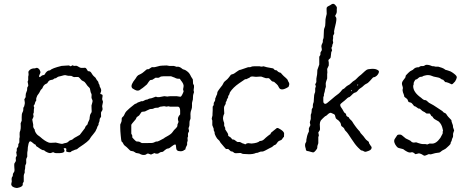

<svg xmlns="http://www.w3.org/2000/svg" viewBox="-20 -787 2431 994"><path d="M482.9 -125.5 477.1 -113.8Q475.6 -107.4 462.4 -91.8Q449.2 -76.2 446.3 -70.3Q440.4 -56.6 390.1 -23.9Q388.2 -22.9 386.2 -21Q377.4 -12.2 369.1 -12.2Q358.4 -6.8 355 -6.3Q351.6 -5.9 346.2 0Q338.4 2.9 324.2 -2Q321.3 -3.9 323.2 -11.7Q325.2 -19.5 316.9 -20Q314.9 -20 311.5 -19.5Q308.1 -19 312 -12.7Q315.9 -6.8 312 -1Q308.1 4.9 287.6 5.9Q267.1 6.8 261.7 3.9Q256.8 1 254.4 1L244.1 4.9Q235.8 8.3 215.8 -2.9Q208 -9.8 205.1 -9.8H201.2Q191.4 -13.7 182.6 -20.5Q173.8 -27.3 170.4 -28.3Q167 -29.8 164.1 -38.1Q158.2 -39.1 145.5 -50.8Q132.8 -62.5 127.9 -43.5Q123 -24.4 123 -6.8Q121.1 -1 121.1 8.3V23.9L116.2 35.2Q115.2 39.1 115.7 47.4Q116.2 55.7 115.2 60.1L110.8 69.8Q109.9 72.8 110.4 78.6Q110.8 84.5 107.9 95.2Q107.9 101.1 107.9 106.9Q103 116.7 103 123V152.8Q102.1 155.3 100.1 158.2Q98.1 161.1 97.7 162.6Q97.2 164.1 97.7 167.5Q98.1 170.9 97.2 171.9Q93.3 179.7 79.6 183.6Q65.9 187.5 64 186Q39.1 182.1 38.1 166L41 152.3L40 139.2Q40 130.9 45.9 125Q45.9 112.3 49.8 107.9Q53.7 103 54.7 98.6Q55.7 94.2 54.2 80.1Q53.2 65.9 54.2 60.1L61 48.8Q63 46.9 62 39.1Q61 31.2 62 27.8L66.9 19L64 0Q66.9 -2.9 66.9 -7.3V-18.1Q67.9 -20 71.8 -24.9Q75.7 -29.8 74.7 -34.7Q74.2 -39.1 75.2 -41L80.1 -49.8Q80.1 -59.6 80.1 -68.8L82 -78.1Q82 -81.1 81.5 -92.8Q81.1 -104.5 85 -110.8Q87.9 -122.1 87.4 -132.8Q86.9 -144 86.9 -148.9Q91.8 -159.2 92.3 -162.1Q92.8 -165 92.3 -180.7Q91.8 -196.3 96.2 -204.6Q101.1 -212.9 100.6 -219.7Q99.6 -230.5 105 -235.8Q109.9 -251 107.9 -260.7Q106 -271 106 -272.9L112.8 -284.2V-293Q112.8 -302.7 117.2 -311.5Q121.6 -320.3 120.6 -327.6Q120.1 -335 124 -338.9Q127.9 -342.8 125.5 -351.6Q123 -360.8 123 -363.8L126 -372.1V-390.1Q128.9 -400.4 127.9 -403.8Q127 -407.2 127 -413.1Q127 -418.9 133.8 -424.8Q144 -433.6 160.2 -433.1L170.9 -436Q180.7 -433.6 185.5 -424.8Q190.4 -416 189 -410.2Q187 -404.3 184.6 -399.9Q182.1 -395 182.1 -393.1Q182.1 -391.1 184.1 -388.7Q186 -386.2 190.9 -391.1Q198.2 -397.9 203.1 -397.9Q208 -397.9 210.9 -400.9Q222.2 -422.9 238.8 -422.9Q250 -434.1 298.8 -445.8Q306.6 -445.8 320.8 -447.3Q335 -448.7 336.9 -448.2L345.7 -443.8L356 -449.2L362.8 -445.8Q365.2 -445.8 370.1 -446.3Q375 -446.8 377 -446.3Q378.9 -445.8 381.3 -444.3Q383.8 -442.9 391.6 -438.5Q399.4 -434.1 410.2 -435.5Q419.9 -437 422.9 -435.5Q425.8 -434.1 429.7 -427.7Q433.6 -421.4 435.1 -418.9Q437 -418 440.9 -418Q444.8 -418 447.8 -415.5Q451.2 -413.1 455.1 -406.2Q459 -399.4 464.4 -393.6Q469.7 -388.2 472.7 -386.2Q475.6 -383.8 476.1 -381.8Q477.1 -379.9 478 -378.4Q479 -377 480 -375Q480.5 -373 485.4 -368.2Q490.2 -363.3 490.2 -356L495.1 -347.2L496.1 -339.8L501 -330.1Q505.4 -321.3 502.9 -313L499 -301.8Q500 -299.8 506.3 -298.3Q512.7 -296.9 510.7 -287.1Q509.3 -277.3 508.8 -273.9L513.2 -259.8L508.8 -237.8Q508.8 -236.8 511.2 -222.2Q509.8 -213.9 505.9 -210Q502 -206.1 502.9 -196.3Q503.9 -187 503.4 -184.1Q502.9 -181.2 500 -177.7Q495.1 -171.9 495.6 -166Q496.1 -160.2 493.2 -154.8Q490.2 -148.9 490.2 -145.5V-141.1L482.9 -128.9ZM157.2 -230.5Q154.8 -223.1 154.8 -204.1Q151.9 -198.2 151.9 -195.8L153.8 -185.1Q153.8 -181.6 147 -168Q147 -164.1 151.9 -142.1V-129.9Q152.8 -127.9 153.8 -125.5Q154.3 -123 156.2 -120.6Q158.2 -118.2 159.2 -117.2Q160.2 -116.2 160.2 -113.3V-109.9Q167.5 -91.3 181.6 -83Q186 -80.1 187 -79.1Q211.9 -56.2 232.9 -48.8Q236.8 -46.9 250.5 -47.9Q264.2 -48.8 269 -48.8Q297.9 -41.5 301.3 -42Q304.2 -42 308.6 -43.9Q313 -45.9 320.8 -46.9Q328.6 -47.9 334.5 -54.2Q340.8 -60.1 342.8 -60.5Q344.7 -61 349.6 -62.5Q354 -64 356.4 -65.9Q358.9 -67.9 361.3 -70.3Q363.8 -72.8 376 -79.1Q388.2 -85.4 393.1 -88.9Q394.5 -90.8 406.2 -106Q418 -121.1 419.9 -124Q420.9 -130.9 425.8 -135.7Q430.7 -140.1 433.1 -143.1Q434.6 -151.9 438.5 -158.7Q443.8 -168.9 443.8 -172.4V-175.8Q445.8 -193.8 448.7 -197.3Q451.2 -201.2 452.1 -202.6Q453.1 -204.1 454.1 -206.5Q455.1 -209 454.1 -223.1Q453.1 -237.3 453.6 -240.7Q454.1 -244.1 457 -252.9Q460 -261.7 459 -267.1L454.1 -278.8Q453.1 -282.7 454.1 -291Q455.1 -299.3 452.1 -303.7Q449.2 -307.6 447.8 -317.4Q446.3 -327.1 445.3 -329.1Q441.9 -334.5 436.5 -338.9Q431.6 -343.3 425.3 -353.5Q418.9 -363.8 411.1 -366.7Q402.8 -369.6 397.5 -377Q392.1 -383.8 388.2 -386.7Q384.8 -389.6 375 -388.2Q361.3 -386.7 355.5 -391.1Q349.6 -395.5 340.8 -394.5Q332 -394 324.7 -396.5Q317.9 -398.9 311.5 -397.5Q305.7 -396 294.9 -393.1Q284.2 -390.1 282.2 -390.1Q280.3 -390.1 269 -381.8H265.6Q263.2 -381.8 262.2 -380.9L253.9 -375Q252 -374 242.2 -372.6Q232.4 -371.1 225.1 -356.9Q222.7 -354.5 217.3 -352.5Q211.9 -350.6 206.1 -343.3Q200.2 -335.4 200.2 -331.1Q198.2 -328.1 194.3 -324.7Q190.4 -321.3 189.9 -319.3Q183.6 -305.2 172.9 -292Q166.5 -277.8 167.5 -272.5Q168 -267.1 167.5 -266.1Q167 -265.1 165 -262.7Q163.1 -260.7 162.6 -258.8Q162.1 -256.8 161.1 -252.9Q159.2 -245.1 156.2 -242.7Q153.3 -240.2 154.8 -236.3Q156.7 -231.9 157.2 -230.5Z M697.8 -257.8 711.9 -263.2H719.7L733.4 -270Q734.4 -271 737.3 -271Q740.2 -271 742.2 -271.5Q744.1 -272 746.1 -273.4Q751.5 -276.9 757.8 -277.3Q764.2 -277.8 773.4 -281.7Q782.2 -285.2 785.2 -286.1Q788.1 -287.1 790 -285.6Q792.5 -284.2 794.4 -284.2H804.7L830.6 -289.1L846.7 -287.1Q857.4 -290 894.5 -289.1L913.6 -286.1Q919.4 -287.1 924.8 -299.8Q930.7 -312.5 930.7 -314.9Q930.7 -316.9 928.7 -320.3Q926.8 -323.7 930.2 -337.4Q933.6 -351.1 915.5 -372.1Q914.6 -373 913.1 -376Q911.6 -378.9 909.7 -379.4Q907.7 -379.9 902.3 -379.4Q897 -378.9 888.7 -382.8Q880.4 -387.2 878.4 -387.2Q876.5 -387.2 865.7 -392.1H826.2Q812.5 -392.1 807.6 -387.7Q802.7 -383.3 795.4 -384.3Q788.6 -384.8 785.6 -384.8L768.6 -374Q766.6 -373 761.2 -373Q755.9 -373 750.5 -364.3Q745.1 -355.5 740.7 -350.1Q735.4 -344.7 727.5 -338.9Q719.7 -333 717.8 -331.1Q715.8 -329.1 712.4 -327.6Q709.5 -326.2 706.5 -323.2Q695.3 -313 678.7 -321.8Q662.1 -330.1 662.6 -334Q654.8 -347.2 681.6 -379.9Q689.5 -394 695.3 -397.5Q701.2 -400.9 709 -404.3Q716.3 -407.7 725.6 -416Q735.4 -424.8 738.3 -426.8Q741.2 -428.7 745.1 -428.7Q748.5 -428.2 750.5 -429.2Q752.4 -430.2 757.8 -434.1Q762.7 -438 765.6 -439Q768.6 -439.9 773.4 -439Q778.8 -438 793.5 -442.4Q808.1 -447.3 820.8 -447.3Q833.5 -447.3 836.4 -447.8Q839.4 -448.2 842.3 -448.2L856.4 -445.8H879.4Q880.4 -445.8 882.8 -444.8Q885.7 -443.8 887.7 -443.4Q889.6 -442.9 891.6 -441.9Q893.6 -440.9 898.4 -441.4Q903.3 -441.9 906.2 -440.9Q909.2 -439.9 913.6 -438Q917.5 -436 921.4 -432.6Q924.8 -429.2 927.7 -428.2Q930.7 -427.7 935.5 -425.8Q940.4 -423.8 942.4 -422.4Q944.3 -420.9 951.7 -415.5Q959 -410.2 964.4 -399.9Q969.2 -389.6 973.6 -383.3Q978.5 -377 978.5 -374L979.5 -354L984.4 -344.2V-335.4L982.4 -319.8L984.4 -310.1Q979.5 -295.4 979.5 -292L978.5 -272L974.6 -256.8Q973.6 -252.9 974.1 -240.7Q974.6 -228.5 970.7 -218.8Q964.8 -205.1 966.3 -187.5Q967.8 -170.4 963.4 -166Q960.4 -157.2 960.9 -147Q961.4 -136.7 959 -131.3Q956.5 -126 956.1 -124Q955.6 -122.1 956.5 -119.1Q957.5 -116.2 958 -113.3Q958.5 -110.4 958.5 -107.9Q958.5 -106 955.6 -101.6Q952.6 -97.2 953.1 -89.8Q953.6 -83 953.6 -81.1Q953.6 -79.1 950.7 -73.2L951.7 -59.1L948.7 -48.8Q948.7 -43 948.7 -37.1Q948.2 -36.1 944.3 -28.3Q940.4 -20.5 940.4 -17.6Q940.4 -11.2 934.6 -11.2Q927.7 -3.9 915 -3.9Q902.3 -3.9 897 -8.8Q891.6 -13.7 891.6 -25.4Q891.6 -36.6 887.7 -39.1Q880.9 -39.1 869.1 -29.3Q856.4 -18.1 849.6 -18.1Q842.3 -17.6 833.5 -9.8Q825.2 -2 822.3 -1Q819.3 0 815.9 0Q809.6 0 803.2 5.4Q796.9 10.7 784.7 7.8Q780.8 4.9 778.3 5.9L761.7 13.2L746.6 7.8Q740.7 7.8 735.4 13.2Q719.7 19.5 700.7 7.8Q698.2 6.8 692.4 6.3Q686.5 5.9 684.1 4.9Q681.6 3.9 677.2 0.5Q670.4 -4.9 662.6 -4.9Q655.3 -4.9 651.4 -9.8Q647.5 -14.6 636.7 -24.4Q626 -33.2 623 -35.6Q620.6 -38.1 614.7 -49.8Q610.4 -52.2 608.9 -56.2Q607.4 -59.6 605 -85Q602.5 -110.4 602.5 -126V-142.1Q610.8 -158.2 609.9 -167Q608.9 -175.8 613.3 -179.7Q617.7 -183.1 619.1 -185.5Q620.6 -188 621.6 -189Q622.6 -189.9 627 -200.2Q631.3 -210.4 651.9 -227.5Q672.9 -245.1 676.8 -247.6Q680.7 -250 683.1 -250.5Q686.5 -251 690.4 -254.4Q694.3 -257.8 697.8 -257.8ZM789.1 -229Q781.7 -229 776.9 -226.1Q771 -222.2 756.3 -222.2Q751.5 -220.7 742.2 -215.8Q733.4 -210.9 730.5 -210Q727.5 -209 722.2 -209Q716.8 -209 714.4 -208Q711.4 -206.1 707.5 -199.7Q703.6 -193.4 701.2 -190.4Q698.7 -187.5 694.3 -185.1Q686.5 -180.7 685.5 -175.8Q684.6 -170.4 673.8 -159.2Q663.6 -147.9 659.7 -141.1V-95.2L664.6 -85.9Q664.6 -76.2 665 -75.2Q665 -74.2 674.8 -64.5Q684.6 -54.7 686.5 -54.7Q688.5 -54.2 694.3 -54.2Q700.2 -54.7 706.1 -50.8Q711.9 -46.9 714.8 -46.4Q716.8 -45.9 742.2 -46.4L767.6 -46.9Q772.9 -46.9 787.6 -54.2H793.5Q798.8 -54.2 828.6 -70.8Q829.6 -73.2 844.7 -81.1Q866.7 -92.8 873.5 -103.5Q880.4 -114.3 889.6 -122.1Q898.4 -129.9 898.4 -136.7Q898.4 -143.1 899.4 -144L904.3 -155.8Q904.3 -157.2 902.3 -163.1Q897 -178.7 912.6 -194.8V-213.9Q912.6 -231.9 902.3 -234.9Q881.3 -234.9 860.4 -234.9L851.6 -236.8L842.3 -234.9Q839.4 -234.9 834.5 -236.3Q829.6 -237.8 826.2 -236.8Q822.3 -235.8 816.4 -235.4Q810.5 -234.9 808.6 -234.4Q806.6 -233.9 803.7 -231.9Q800.8 -230 798.8 -229.5Q796.9 -229 789.1 -229Z M1094.2 -276.9Q1099.1 -286.6 1099.1 -289.1L1104 -299.3Q1104.5 -309.6 1107.4 -314Q1110.4 -318.4 1114.3 -324.2Q1118.2 -330.1 1123.5 -336.4Q1128.9 -342.8 1130.9 -345.7Q1132.8 -348.6 1136.2 -355.5Q1139.2 -361.8 1141.6 -363.8Q1144 -365.2 1146.5 -368.2Q1148.9 -371.1 1152.8 -373.5Q1156.7 -376 1164.1 -385.3Q1171.4 -394 1172.4 -396Q1173.3 -397.9 1174.8 -399.4Q1176.3 -400.9 1179.7 -401.9Q1183.1 -402.8 1187 -403.8Q1191.9 -405.3 1205.1 -415.5Q1218.3 -425.8 1225.6 -425.8L1264.2 -439H1270.5Q1276.9 -439 1280.8 -441.4Q1285.2 -443.8 1295.4 -443.8H1324.2Q1333.5 -440.9 1337.4 -442.4Q1341.3 -443.8 1344.2 -443.8L1361.3 -439L1393.1 -433.1Q1395 -433.1 1397 -430.2Q1401.9 -422.9 1412.1 -422.9Q1421.4 -413.1 1426.3 -412.1Q1431.2 -411.1 1432.1 -410.6Q1433.6 -410.2 1440.9 -401.4Q1448.2 -393.1 1458.5 -384.8Q1468.8 -376.5 1470.2 -370.1L1473.1 -363.8Q1479 -356 1477.1 -347.7Q1475.1 -339.4 1473.1 -336.9Q1433.1 -311.5 1422.9 -336.4Q1418.9 -345.7 1412.6 -351.1Q1406.2 -356 1398.4 -363.8Q1389.2 -363.3 1382.3 -372.1Q1375 -380.9 1372.1 -381.8Q1369.1 -382.8 1364.3 -382.3Q1359.4 -381.8 1356.4 -382.3Q1353.5 -382.8 1345.7 -385.7Q1337.9 -388.7 1334 -390.1Q1329.1 -391.1 1319.3 -390.1Q1309.6 -389.2 1305.2 -389.2L1287.1 -391.1Q1284.2 -391.1 1278.3 -390.1L1270 -383.8Q1269 -382.8 1267.1 -382.8L1254.9 -377H1249Q1247.1 -376 1216.8 -355Q1186.5 -334 1170.4 -309.1Q1169.9 -306.6 1168 -301.8Q1166 -296.9 1166 -295.9Q1161.1 -291 1161.1 -287.6V-283.2L1154.3 -271L1153.3 -264.2Q1148.4 -259.8 1148.4 -254.9V-249Q1147.5 -247.1 1144.5 -242.7Q1141.6 -238.3 1140.6 -234.4Q1139.2 -230.5 1140.1 -217.3Q1141.1 -203.6 1141.1 -199.2Q1131.3 -179.7 1136.2 -163.1Q1136.2 -161.1 1138.2 -156.7Q1140.1 -152.3 1140.6 -150.4Q1141.1 -148.4 1140.6 -142.6Q1140.1 -137.2 1141.1 -134.8L1146 -125Q1146 -121.1 1146 -117.2Q1161.1 -94.7 1161.1 -92.3V-86.9Q1161.1 -82.5 1167.5 -79.6Q1173.8 -76.7 1177.2 -71.8Q1181.2 -66.9 1183.1 -64.9H1187Q1191.9 -64.9 1198.2 -59.6Q1204.6 -54.2 1210 -51.8Q1215.8 -51.8 1222.2 -51.8L1237.8 -43.9Q1244.1 -43.9 1248 -40Q1255.4 -40 1255.4 -43.9Q1259.3 -44.9 1265.1 -45.9L1282.2 -43.9Q1314.5 -46.4 1325.2 -57.1Q1338.4 -57.1 1347.2 -65.9Q1356 -74.7 1367.2 -83.5Q1378.4 -92.3 1379.4 -91.8Q1380.4 -93.8 1381.8 -96.7Q1383.3 -99.6 1384.3 -101.1Q1385.3 -102.1 1387.7 -103.5Q1389.6 -104.5 1398.4 -112.3Q1407.2 -120.1 1408.2 -120.1Q1409.2 -120.1 1410.6 -122.1Q1412.1 -124 1416 -124.5Q1419.9 -125 1433.6 -116.2Q1447.3 -107.4 1450.2 -99.1Q1451.2 -98.6 1450.7 -91.8Q1450.2 -85 1450.2 -79.1Q1443.8 -72.8 1440.9 -67.4Q1437.5 -61.5 1428.7 -59.1Q1419.9 -56.2 1415 -47.9Q1410.2 -39.6 1403.3 -36.1H1400.4Q1398.4 -34.2 1395.5 -32.2Q1392.6 -30.3 1390.6 -27.8Q1388.2 -25.4 1375 -19.5Q1362.3 -13.2 1352.1 -7.3Q1341.8 -1.5 1335 -2.4Q1328.1 -2.9 1320.8 1Q1314 4.9 1305.2 4.9Q1290 12.2 1264.6 11.2Q1239.3 9.8 1237.3 9.8L1225.1 4.9Q1222.2 4.9 1209.5 5.9Q1196.8 6.8 1193.8 4.9Q1190.9 2.9 1189 1.5Q1187 0 1185.5 -1Q1184.1 -2 1183.1 -2.4Q1182.1 -2.9 1179.2 -2.9Q1176.3 -2.9 1174.8 -3.9Q1173.3 -4.9 1169.4 -8.8Q1166 -12.7 1163.1 -14.6Q1160.2 -16.6 1155.8 -15.6Q1151.4 -15.1 1149.4 -16.1Q1147.5 -17.1 1140.6 -25.9Q1133.8 -34.7 1127.4 -41.5Q1121.1 -47.9 1119.1 -52.7Q1116.7 -58.6 1110.4 -63.5Q1104 -67.9 1097.7 -80.1Q1091.3 -92.8 1091.3 -95.7V-100.1Q1091.3 -103 1086.4 -112.8V-120.1L1079.1 -139.2V-163.1Q1076.2 -168.9 1076.2 -173.8L1080.1 -189.9V-197.3L1081.1 -214.8V-234.9L1086.4 -243.2V-249Q1086.4 -254.9 1087.9 -256.8Q1089.4 -258.8 1090.3 -260.7Q1091.3 -262.7 1092.3 -264.2Q1094.2 -268.1 1094.2 -272.5Z M1588.9 -192.9Q1594.2 -203.6 1594.2 -222.2L1599.1 -230Q1600.1 -232.9 1599.6 -240.2Q1599.1 -247.6 1604 -258.8Q1605 -265.6 1605.5 -281.7Q1606 -297.9 1608.9 -303.7Q1611.8 -309.1 1611.8 -314.5V-329.1L1615.2 -340.8L1611.8 -350.1L1617.2 -360.8Q1618.2 -363.3 1617.7 -371.1Q1617.2 -378.9 1619.6 -390.1Q1622.1 -401.4 1622.1 -407.2L1623 -424.8L1632.8 -453.1V-493.2L1638.2 -502Q1639.2 -503.9 1638.7 -509.8Q1638.2 -517.1 1643.1 -522Q1647.9 -526.9 1645 -538.6Q1642.1 -550.3 1647 -559.1Q1651.9 -567.9 1651.4 -572.8Q1650.4 -580.1 1653.3 -585Q1656.2 -589.8 1656.2 -612.3Q1656.2 -635.3 1659.7 -642.1Q1665 -653.3 1664.6 -670.4Q1664.1 -688 1667.5 -699.2Q1670.9 -710.9 1671.4 -714.8Q1671.9 -718.8 1670.9 -731.4Q1669.9 -744.1 1671.9 -748.5Q1674.3 -752.9 1682.1 -756.3Q1689.9 -759.8 1693.4 -762.7Q1705.6 -772.5 1715.3 -761.7Q1725.1 -751.5 1724.1 -745.6Q1723.1 -739.3 1723.6 -729Q1724.1 -718.8 1715.8 -707Q1714.4 -702.6 1719.2 -697.8Q1724.1 -692.9 1718.8 -667Q1713.4 -641.6 1712.4 -639.6Q1711.4 -637.7 1711.4 -634.8Q1710.9 -631.8 1710.4 -629.4Q1710 -627 1709.5 -625Q1709 -623 1710 -619.6Q1710.9 -616.2 1710.4 -614.3Q1710 -612.3 1708 -608.4Q1706.1 -605 1705.1 -603.5Q1704.1 -602.1 1704.6 -595.2Q1705.1 -588.4 1703.6 -582.5Q1702.1 -576.7 1704.1 -571.8Q1706.1 -566.4 1703.1 -560.5Q1700.2 -555.2 1700.2 -552.7V-548.3L1695.8 -539.1L1699.2 -526.4L1694.8 -516.1Q1693.8 -511.7 1693.4 -502.9Q1692.9 -494.1 1691.9 -490.2Q1690.9 -486.3 1688.5 -484.4Q1686 -481.9 1683.1 -479.5Q1680.2 -477.1 1680.2 -474.1L1682.1 -462.9V-448.2Q1682.1 -446.8 1673.8 -430.2Q1675.3 -416 1674.8 -411.1Q1673.8 -406.2 1673.8 -403.8V-380.9Q1672.9 -377 1671.4 -373.5Q1669.9 -370.1 1668.9 -366.2Q1668 -362.3 1667 -359.4Q1666 -356.4 1666.5 -348.6Q1667 -341.3 1667 -337.9Q1662.1 -323.2 1662.1 -319.8L1661.1 -313L1657.2 -299.8Q1656.2 -298.8 1657.2 -296.9V-293L1653.8 -283.2V-267.1Q1653.8 -258.3 1654.8 -255.9Q1661.6 -243.7 1673.8 -253.9Q1678.2 -256.8 1697.8 -273.9Q1717.3 -291 1726.1 -296.9Q1734.9 -302.7 1742.7 -311.5Q1750.5 -320.3 1752 -322.8Q1753.9 -325.2 1761.2 -328.1Q1776.4 -343.3 1780.8 -344.7Q1788.1 -347.2 1797.9 -356.9Q1807.1 -366.2 1812 -368.7Q1816.9 -371.1 1818.8 -373Q1820.8 -375 1826.7 -380.4Q1832.5 -385.7 1835 -388.7Q1837.9 -392.1 1842.3 -395Q1846.7 -397.5 1858.9 -409.2Q1871.1 -420.9 1877.9 -425.3Q1884.8 -429.7 1905.8 -430.7Q1926.8 -431.6 1939 -421.9Q1944.8 -417 1938.5 -405.3Q1932.1 -393.6 1919.9 -388.2Q1918.9 -387.2 1915.5 -387.2Q1912.1 -387.7 1909.2 -383.8Q1898.4 -371.1 1896 -369.1Q1893.1 -367.2 1889.2 -362.3Q1884.8 -356.9 1877 -353.5Q1869.1 -350.1 1863.3 -344.2Q1854.5 -335.4 1846.2 -330.6Q1837.9 -325.7 1834 -319.8Q1830.1 -314 1827.1 -313Q1825.7 -309.6 1821.8 -309.1Q1817.9 -308.1 1814 -306.2Q1810.1 -303.7 1807.6 -301.8Q1805.2 -299.8 1799.3 -293.5Q1790 -283.2 1784.2 -283.2Q1778.8 -280.3 1772 -273.4Q1765.1 -266.6 1753.4 -257.8Q1741.7 -249.5 1741.2 -243.7Q1741.2 -237.3 1747.1 -229.5Q1752.9 -221.7 1756.3 -214.8Q1759.3 -208 1761.2 -206.1Q1763.2 -204.1 1764.6 -202.6Q1766.1 -201.2 1768.1 -200.2Q1772 -198.2 1772 -193.4Q1772 -184.6 1785.2 -180.2Q1786.6 -174.8 1793.9 -168Q1802.2 -161.1 1805.2 -155.3Q1808.1 -149.4 1818.4 -135.3Q1828.6 -121.1 1836.4 -112.8Q1844.2 -105 1844.7 -102.1Q1845.2 -99.1 1852.1 -92.3Q1858.9 -85.4 1861.8 -81.5Q1864.7 -77.6 1870.1 -70.3Q1875 -63 1881.8 -58.6Q1888.7 -54.2 1889.6 -51.3Q1890.1 -47.9 1891.1 -44.9Q1892.1 -42 1897.9 -34.2Q1903.8 -26.4 1903.8 -25.9Q1905.8 -12.7 1889.2 -6.3Q1872.6 0 1869.6 -1Q1866.2 -2 1863.3 -3.9Q1856.9 -7.8 1853 -7.8Q1849.1 -7.8 1845.7 -11.7Q1842.3 -15.6 1833.5 -23.4Q1818.4 -38.6 1800.3 -66.9Q1778.8 -100.6 1771.5 -106.9Q1764.2 -113.3 1763.2 -118.7Q1761.7 -124 1755.4 -128.4Q1749 -132.8 1747.1 -134.8Q1746.1 -136.7 1745.1 -142.6Q1744.1 -148.4 1741.2 -153.3Q1734.4 -163.6 1722.7 -170.4Q1717.8 -173.3 1716.8 -180.2Q1715.8 -187 1713.9 -191.4Q1711.9 -195.8 1692.9 -203.1Q1685.1 -203.1 1676.3 -194.3Q1667.5 -185.5 1663.1 -185.1Q1661.1 -183.1 1658.2 -180.7Q1655.3 -178.2 1652.8 -175.8Q1650.9 -172.9 1647 -169.9Q1632.8 -159.2 1636.2 -130.9Q1637.2 -123 1636.2 -113.8L1627.9 -101.1L1630.9 -85.9L1627.9 -77.1V-46.9Q1627.9 -43.9 1625.5 -38.6Q1622.1 -30.8 1622.6 -23.9Q1623 -17.6 1615.2 -8.8Q1607.9 0 1604 1.5Q1600.1 2.9 1588.4 -1Q1576.7 -4.9 1572.3 -4.9Q1567.4 -4.9 1564 -9.8L1563 -17.1Q1555.2 -38.6 1563.5 -49.8Q1565.9 -53.2 1565.9 -57.1V-63Q1570.3 -87.9 1574.2 -95.7Q1578.1 -103 1579.1 -106V-123L1586.9 -139.2L1584 -152.8Q1584 -156.2 1588.9 -170.9ZM1800.8 -320.8Q1796.9 -319.8 1796.9 -317.4Q1796.9 -314.9 1798.8 -314.9Q1800.8 -314.9 1800.8 -316.9Q1800.8 -318.8 1800.8 -320.8ZM1832 -350.1Q1827.1 -345.2 1830.1 -345.2Q1832 -343.3 1834 -346.2Q1835.9 -349.1 1832 -350.1Z M2131.3 -49.8Q2134.8 -50.8 2135.7 -49.8L2147 -45.9Q2161.1 -41 2170.4 -41H2183.1L2191.9 -39.1L2204.1 -43.9Q2207 -43.9 2214.8 -43.5Q2237.8 -42 2259.8 -73.2L2271 -94.2Q2272 -95.2 2272 -100.1V-106L2273.9 -112.8Q2272 -114.7 2272 -118.2Q2267.1 -144 2251 -158.2Q2247.1 -161.1 2236.3 -166.5Q2225.6 -171.9 2222.7 -177.2Q2220.2 -182.1 2219.2 -183.1Q2218.3 -184.1 2215.8 -185.1Q2213.9 -186 2212.9 -187Q2211.9 -188 2210 -191.9Q2208 -195.8 2206.1 -198.2Q2203.6 -200.2 2196.8 -199.2Q2188.5 -197.8 2184.1 -202.1Q2179.7 -206.5 2174.3 -208.5Q2168.9 -210.9 2167 -212.4Q2165 -213.9 2163.1 -215.8Q2161.6 -217.8 2158.7 -219.7Q2155.8 -221.7 2153.8 -224.1L2148.4 -225.1H2146Q2143.1 -227.1 2137.2 -231.4Q2128.9 -237.8 2124 -237.8Q2120.6 -241.2 2116.7 -247.1Q2110.8 -255.4 2104.5 -256.3Q2098.1 -257.8 2095.7 -258.8Q2093.8 -260.7 2091.8 -266.6Q2089.8 -272.5 2088.4 -273.9Q2086.9 -275.9 2081.1 -279.8Q2075.2 -283.7 2072.8 -287.1L2071.8 -293.9Q2064 -312 2064 -320.8L2065.9 -331.1Q2065.9 -335 2062 -346.7Q2058.1 -358.4 2066.9 -370.1L2077.1 -383.8Q2079.1 -385.7 2079.6 -390.6Q2080.1 -395.5 2081.1 -396.5Q2082.5 -398.4 2093.3 -409.2Q2104 -419.9 2110.4 -421.9Q2116.7 -423.8 2124 -431.6Q2131.8 -439 2148.9 -439Q2155.8 -445.8 2164.6 -444.8Q2173.3 -443.8 2179.7 -448.7Q2186 -454.1 2205.1 -449.2L2216.8 -444.8Q2217.8 -443.8 2221.2 -444.3Q2224.6 -444.8 2234.9 -441.9Q2241.7 -441.9 2249 -441.9Q2272.9 -435.1 2278.3 -431.2Q2283.7 -426.8 2285.6 -425.8Q2287.6 -424.8 2297.9 -422.4Q2307.1 -419.9 2313 -417Q2318.8 -414.1 2321.3 -412.1Q2323.7 -410.2 2329.6 -406.2Q2346.7 -393.6 2344.7 -385.3Q2343.3 -377 2335.9 -365.2Q2322.3 -349.1 2317.9 -350.6Q2314 -352.1 2309.6 -354.5Q2305.2 -356.9 2302.2 -357.9Q2299.3 -358.9 2297.4 -359.4Q2294.9 -359.9 2293.5 -360.8Q2292 -361.8 2288.6 -361.3Q2285.2 -360.8 2280.8 -366.7Q2275.9 -373 2274.4 -374Q2272.9 -375 2270.5 -375Q2268.1 -375 2264.2 -377.9Q2260.3 -380.9 2257.8 -382.3Q2255.9 -383.8 2248.5 -385.7Q2241.2 -387.7 2233.9 -388.7Q2227.1 -389.2 2214.4 -394.5Q2201.7 -399.9 2186.5 -397.5Q2170.9 -395 2166 -390.1Q2153.8 -389.6 2150.4 -386.7Q2147 -383.8 2145.5 -382.8Q2144 -381.8 2141.6 -379.4Q2139.2 -377 2135.3 -376Q2130.9 -375 2129.9 -374Q2121.1 -360.8 2121.6 -355Q2122.1 -349.1 2120.6 -347.2Q2119.1 -345.2 2119.1 -340.8Q2119.1 -309.6 2160.2 -280.8Q2160.2 -279.8 2167.5 -274.4Q2174.8 -269 2177.7 -269L2185.1 -268.1Q2191.9 -263.7 2195.8 -259.3Q2199.7 -254.9 2210.9 -249.5Q2222.2 -244.1 2240.7 -231.4Q2259.3 -218.8 2265.1 -215.3Q2271 -211.9 2272.9 -209Q2276.9 -203.6 2282.7 -202.1Q2288.6 -200.7 2292.5 -193.4Q2295.9 -186 2316.9 -165Q2316.9 -157.7 2321.3 -147.5Q2325.7 -137.7 2325.2 -132.8Q2324.7 -127.9 2326.2 -126L2331.1 -111.8L2326.2 -97.2Q2325.2 -94.2 2325.7 -85.9Q2326.2 -77.6 2322.8 -72.8Q2319.8 -67.9 2319.3 -63.5Q2318.8 -59.1 2317.9 -57.1Q2316.9 -55.2 2315.4 -53.2Q2313 -49.8 2313 -45.4Q2313 -41 2305.2 -33.7Q2297.4 -26.9 2292 -21.5Q2287.1 -16.1 2277.3 -11.7Q2267.6 -7.3 2262.7 -2.4Q2257.8 2 2253.9 2.9Q2250 3.9 2242.7 4.4Q2235.4 4.9 2232.9 5.9L2210 12.2L2202.6 11.2H2198.7Q2195.8 12.2 2189 15.6Q2182.1 19 2175.8 19Q2162.1 9.3 2148.9 6.8L2130.9 11.2Q2128.9 9.8 2124 5.9Q2116.2 -1 2107.4 2Q2098.6 4.4 2086.4 -2.4Q2074.7 -8.8 2071.8 -11.7Q2068.8 -14.6 2064.9 -15.6Q2061 -17.1 2051.3 -19Q2041.5 -21 2038.1 -23.9Q2032.2 -28.8 2025.9 -39.6Q2016.1 -58.1 2024.4 -68.8Q2032.7 -80.1 2035.2 -85Q2037.6 -89.8 2044.9 -90.3Q2053.2 -90.8 2057.1 -88.9Q2061 -86.9 2069.3 -79.6Q2077.6 -72.3 2080.6 -70.3Q2085.9 -66.9 2095.7 -63Q2106 -59.1 2111.8 -51.8Q2117.7 -48.8 2122.6 -48.8Q2127.4 -48.8 2131.3 -49.8Z"/></svg>

Font: AntiqueNobleLightItalic
Style: LightItalic
Weight: 400
Version: Version 001.000